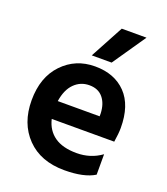

<svg xmlns="http://www.w3.org/2000/svg" viewBox="-135 -819 798 918"><g transform="rotate(20 264.5 -360.0)"><path d="M336 -556H235L326 -725H452ZM157 -295H370V-310Q368 -359 343.5 -388.5Q319 -418 274 -418Q229 -418 197.5 -386.5Q166 -355 157 -295ZM299 5Q178 5 108 -67Q38 -139 38 -256.5Q38 -374 104 -443Q170 -512 269 -512Q368 -512 426 -452Q484 -392 484 -277Q484 -249 477 -205H159Q172 -150 213.5 -121Q255 -92 326 -92Q397 -92 452 -132V-28Q399 5 299 5Z"/></g></svg>

Font: Hind Mysuru SemiBold
Style: Regular
Weight: 600
Designer: Manushi Parikh, Hitesh Malaviya
Foundry: Indian Type Foundry
Version: Version 0.703;PS 1.0;hotconv 1.0.86;makeotf.lib2.5.63406